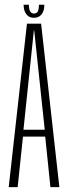

<svg xmlns="http://www.w3.org/2000/svg" viewBox="-20 -774 284 794"><path d="M16 0H53L75 -209H167L188.5 0H225.5L150 -676H91.5ZM77 -237.5 120 -648H121.5L165 -237.5ZM120 -700.5Q135.5 -700.5 145 -708Q154.5 -715.5 159 -727.5Q163.5 -739.5 163.5 -754.5H141Q141 -742 139 -733.8Q137 -725.5 132.5 -721.8Q128 -718 120 -718Q113 -718 108.5 -722Q104 -726 101.8 -733.8Q99.5 -741.5 99.5 -754.5H77.5Q77.5 -739.5 82.2 -727.5Q87 -715.5 96 -708Q105 -700.5 120 -700.5Z"/></svg>

Font: Anybody ExtraCondensed ExtraLight
Style: Regular
Weight: 250
Width: 2
Version: Version 1.113;gftools[0.9.25]